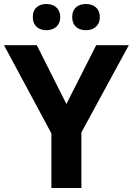

<svg xmlns="http://www.w3.org/2000/svg" viewBox="-20 -940 664 960"><path d="M144 -854C144 -810 174 -789 212 -789C249 -789 281 -810 281 -854C281 -900 249 -920 212 -920C174 -920 144 -900 144 -854ZM341 -854C341 -810 371 -789 410 -789C447 -789 479 -810 479 -854C479 -900 447 -920 410 -920C371 -920 341 -900 341 -854ZM312 -420 164 -714H0L237 -273V0H387V-278L624 -714H461Z"/></svg>

Font: Noto Sans Adlam
Style: Bold
Weight: 700
Designer: Mark Jamra, Neil Patel
Foundry: JamraPatel LLC
Version: Version 3.001